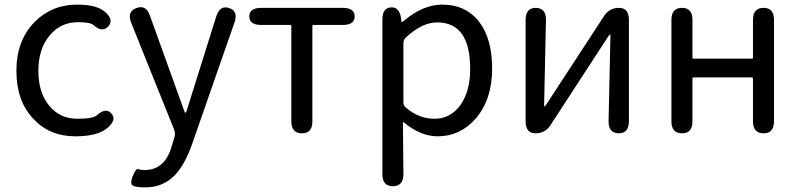

<svg xmlns="http://www.w3.org/2000/svg" viewBox="-20 -577 3462 831"><path d="M306 13Q195 13 125 -62Q51 -139 51 -270.5Q51 -402 130 -482Q204 -557 313 -557Q399 -557 434 -526Q474 -492 449 -463Q423 -434 384 -469Q370 -481 317 -481Q242 -481 194 -422.5Q146 -364 146 -270.5Q146 -177 192.5 -120Q239 -63 314 -63Q383 -63 399 -78Q438 -113 462 -86Q486 -60 447 -25Q405 13 306 13Z M610 234Q573 234 557 227.5Q541 221 554 186Q568 151 578.5 155Q589 159 605 159Q690 159 720 66Q728 42 735 17Q740 1 734 -15L548 -478Q529 -527 570 -542Q612 -558 629 -509L777 -98Q780 -89 782.5 -89Q785 -89 788 -98L916 -506Q932 -556 972 -542Q1012 -529 995 -480L812 45Q781 134 738 180Q686 234 610 234Z M1287 0Q1241 0 1241 -52V-464Q1241 -469 1236 -469H1111Q1059 -469 1059 -506Q1059 -543 1111 -543H1463Q1515 -543 1515 -506Q1515 -469 1463 -469H1337Q1332 -469 1332 -464V-52Q1332 0 1287 0Z M1680 229Q1635 229 1635 177V-492Q1635 -543 1672 -545Q1709 -548 1716 -497L1717 -488Q1718 -481 1719.5 -481Q1721 -481 1734 -492Q1814 -557 1894 -557Q1997 -557 2055 -481Q2110 -408 2110 -280Q2110 -146 2039 -64Q1972 13 1874 13Q1801 13 1728 -47Q1724 -50 1724 -45L1726 177Q1726 229 1680 229ZM1971 -120Q2015 -180 2015 -279Q2015 -480 1872 -480Q1807 -480 1737 -415Q1726 -405 1726 -390V-134Q1726 -120 1737 -111Q1793 -63 1860.5 -63Q1928 -63 1971 -120Z M2298 0Q2255 0 2255 -52V-491Q2255 -543 2299 -543Q2344 -542 2343 -490L2335 -121Q2335 -116 2337 -116Q2339 -116 2346 -127L2594 -507Q2617 -543 2659 -543Q2702 -543 2702 -491V-52Q2702 0 2658 0Q2613 -1 2614 -53L2622 -423Q2622 -428 2620 -428Q2618 -428 2611 -417L2363 -36Q2340 0 2298 0Z M2932 0Q2886 0 2886 -52V-491Q2886 -543 2932 -543Q2977 -543 2977 -491V-328Q2977 -323 2982 -323H3234Q3239 -323 3239 -328V-491Q3239 -543 3285 -543Q3330 -543 3330 -491V-52Q3330 0 3285 0Q3239 0 3239 -52V-237Q3239 -242 3234 -242H2982Q2977 -242 2977 -237V-52Q2977 0 2932 0Z"/></svg>

Font: Resource Han Rounded JP
Style: Regular
Weight: 400
Designer: Cyano Hao (round all glyphs); Ryoko NISHIZUKA 西塚涼子 (kana, bopomofo & ideographs); Paul D. Hunt (Latin, Greek & Cyrillic)
Foundry: Cyano Hao
Version: 0.990